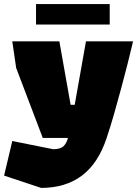

<svg xmlns="http://www.w3.org/2000/svg" viewBox="-40 -675 680 938"><path d="M161 243 -20 183 20 14 220 54Q255 54 270.5 39Q286 24 292 -1H169L39 -343L20 -473H250L305 -163H325L380 -473H610Q610 -473 602.5 -441.5Q595 -410 582 -358Q569 -306 552 -243.5Q535 -181 517 -117.5Q499 -54 481 -1Q440 123 360 183Q280 243 161 243ZM136 -555V-655H496V-555Z"/></svg>

Font: Rowdies
Style: Bold
Weight: 700
Designer: Jaikishan Patel
Version: Version 1.000; ttfautohint (v1.8.3)